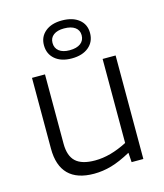

<svg xmlns="http://www.w3.org/2000/svg" viewBox="-109 -796 756 885"><g transform="rotate(-15 269.5 -353.5)"><path d="M231 7Q150 7 109 -34Q68 -75 68 -156V-494H130V-163Q130 -105 159 -78Q188 -51 251 -51Q288 -51 326 -61.5Q364 -72 405 -93V-494H467V0H411L408 -45H407Q356 -17 314.5 -5Q273 7 231 7ZM380 -625Q380 -583 350 -558Q320 -533 269 -533Q219 -533 189.5 -558Q160 -583 160 -625Q160 -665 189.5 -689.5Q219 -714 269 -714Q320 -714 350 -690Q380 -666 380 -625ZM201 -625Q201 -600 219 -586Q237 -572 269 -572Q303 -572 321.5 -586Q340 -600 340 -625Q340 -649 321.5 -662.5Q303 -676 269 -676Q237 -676 219 -662.5Q201 -649 201 -625Z"/></g></svg>

Font: Blinker Light
Style: Regular
Weight: 300
Designer: Juergen Huber
Foundry: supertype
Version: Version 1.017;hotconv 1.0.117;makeotfexe 2.5.65602